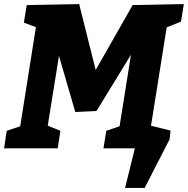

<svg xmlns="http://www.w3.org/2000/svg" viewBox="-26 -727 921 941"><path d="M861 -621 791 -593 714 -110 776 -86 763 0H481L495 -86L560 -108L616 -459L447 -183L343 -178L263 -453L208 -111L270 -86L257 0H-6L7 -86L73 -108L150 -594L91 -616L105 -702L362 -707L443 -384L624 -702L875 -707ZM625 -133 810 -87 805 -44 683 194H587L635 0H605Z"/></svg>

Font: Bitter ExtraBold
Style: Italic
Weight: 800
Italic angle: -9°
Designer: Sol Matas, and Bitter project Authors
Foundry: Sol Matas
Version: Version 2.001